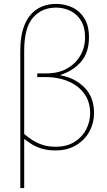

<svg xmlns="http://www.w3.org/2000/svg" viewBox="-20 -760 547 984"><path d="M84 204V-499Q84 -564 98 -610Q112 -656 137 -684.5Q162 -713 195 -726.5Q228 -740 267 -740Q312 -740 350.5 -722Q389 -704 412.5 -666Q436 -628 436 -569Q436 -492 396.5 -445Q357 -398 290 -376V-374Q364 -361 413 -311.5Q462 -262 462 -180Q462 -130 438.5 -86.5Q415 -43 370.5 -16Q326 11 264 11Q223 11 191.5 1Q160 -9 135.5 -25.5Q111 -42 90 -59L99 -78Q118 -61 141.5 -45Q165 -29 195.5 -18.5Q226 -8 265 -8Q322 -8 361.5 -32.5Q401 -57 421.5 -96.5Q442 -136 442 -180Q442 -229 422 -264Q402 -299 369.5 -321.5Q337 -344 297 -354.5Q257 -365 217 -365H171V-384H220Q279 -384 323 -408.5Q367 -433 391.5 -475Q416 -517 416 -569Q416 -621 395 -654.5Q374 -688 340.5 -704.5Q307 -721 267 -721Q194 -721 149 -669.5Q104 -618 104 -499V204Z"/></svg>

Font: Murecho Thin
Style: Regular
Weight: 100
Designer: Neil Summerour
Foundry: Positype
Version: Version 1.010